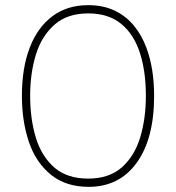

<svg xmlns="http://www.w3.org/2000/svg" viewBox="-20 -716 683 745"><path d="M324 9Q237 9 179.5 -36.5Q119.5 -84.5 92.2 -165Q65 -245.5 65 -344Q65 -452.5 95.5 -531.5Q126 -610.5 183.5 -653.2Q241 -696 322 -696Q380 -696 424 -675.2Q468 -654.5 499 -617.2Q530 -580 548.5 -529.5Q578 -450 578 -344Q578 -178 510.5 -84.5Q443 9 324 9ZM322 -23Q402 -23 451.5 -65.5Q502 -110 524 -183Q546 -256 546 -344Q546 -439 522.8 -511Q499.5 -583 450.2 -623.5Q401 -664 322 -664Q243.5 -664 194 -622.5Q142 -577.5 119.5 -504.8Q97 -432 97 -344Q97 -254.5 119.2 -181.5Q141.5 -108.5 192.5 -64.5Q242 -23 322 -23Z"/></svg>

Font: Heraclito Thin
Style: Regular
Weight: 100
Designer: Kostas Bartsokas (font) & Cristiano Sobral (main changes)
Foundry: Kostas Bartsokas (font) & Cristiano Sobral (main changes)
Version: Version 1.00;July 8, 2020;FontCreator 13.0.0.2655 64-bit